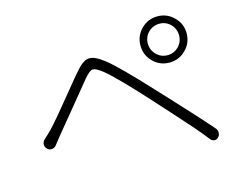

<svg xmlns="http://www.w3.org/2000/svg" viewBox="-92 -849 1164 933"><g transform="rotate(-15 489.5 -382.5)"><path d="M766.6 -513.7Q798.8 -513.7 821.8 -536.6Q844.7 -559.6 844.7 -592.8Q844.7 -626 821.8 -648.9Q798.8 -671.9 766.6 -671.9Q733.4 -671.9 710.4 -648.9Q687.5 -626 687.5 -593.3Q687.5 -560.5 710.4 -537.1Q733.4 -513.7 766.6 -513.7ZM766.6 -709Q814.5 -709 848.6 -674.8Q882.8 -640.6 882.8 -592.8Q882.8 -544.9 848.6 -510.7Q814.5 -476.6 766.6 -476.6Q717.8 -476.6 684.1 -510.7Q650.4 -544.9 650.4 -592.8Q650.4 -640.6 684.1 -674.8Q717.8 -709 766.6 -709ZM126 -229.5Q117.2 -219.7 104 -218.8Q90.8 -217.8 82 -227.5Q72.3 -236.3 72.3 -249Q72.3 -263.7 83 -273.4Q100.6 -289.1 122.1 -310.5Q143.6 -333 178.7 -375Q213.9 -417 258.3 -471.7Q302.7 -526.4 322.3 -548.8Q360.4 -594.7 390.6 -597.7Q392.6 -597.7 395.5 -597.7Q424.8 -597.7 471.7 -559.6Q527.3 -515.6 679.7 -350.6Q833 -186.5 900.4 -108.4Q908.2 -99.6 908.2 -86.9Q908.2 -73.2 899.4 -64.5Q891.6 -55.7 880.9 -55.7Q880.9 -55.7 879.9 -55.7Q868.2 -56.6 860.4 -65.4Q830.1 -104.5 795.4 -144Q760.7 -183.6 708 -241.7Q655.3 -299.8 647.5 -308.6Q508.8 -462.9 446.3 -514.6Q413.1 -541 397.5 -541Q396.5 -541 395.5 -541Q379.9 -540 351.6 -505.9Q335.9 -487.3 261.2 -395.5Q186.5 -303.7 159.2 -271.5Q147.5 -257.8 126 -229.5Z"/></g></svg>

Font: Gen Jyuu Gothic P Light
Style: Regular
Weight: 200
Designer: [Source Han Sans]
Ryoko NISHIZUKA  (kana & ideographs); Paul D. Hunt (Latin, Greek & Cyrillic); Wenlong ZHANG  (bopomofo
Version: Version 1.002.20150607